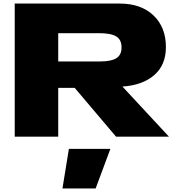

<svg xmlns="http://www.w3.org/2000/svg" viewBox="-20 -770 986 1082"><path d="M63 0V-750H653.8Q774.9 -750 845 -683.1Q915 -616.2 915 -504.9Q915 -403.8 849.1 -346.7Q783.2 -289.6 669.9 -282.2L932.1 0H633.8L400.9 -274.9H308.1V0ZM545.9 -423.8Q607.4 -423.8 636.2 -442.4Q665 -460.9 665 -502.9Q665 -546.4 635 -564.7Q605 -583 539.1 -583H308.1V-423.8ZM368.2 68.8H602.1L519 292H332Z"/></svg>

Font: Mattone
Style: Bold
Weight: 700
Width: 6
Designer: Nunzio Mazzaferro
Foundry: Collletttivo
Version: Version 2.000;Glyphs 3.2 (3217)